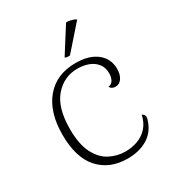

<svg xmlns="http://www.w3.org/2000/svg" viewBox="-173 -810 848 927"><g transform="rotate(-30 250.5 -347.0)"><path d="M268 12Q168 12 109.5 -52.5Q51 -117 51 -245Q51 -370 111 -442Q171 -514 279 -514Q353 -514 396 -480Q439 -446 439 -389Q439 -358 425.5 -338Q412 -318 390 -318Q381 -318 373 -321.5Q365 -325 359 -335Q378 -337 386.5 -353Q395 -369 395 -390Q395 -423 377.5 -444.5Q360 -466 332.5 -476Q305 -486 273 -486Q197 -486 146.5 -427.5Q96 -369 96 -251Q96 -165 122 -115Q148 -65 189 -44Q230 -23 275 -23Q311 -23 343 -34.5Q375 -46 398.5 -71.5Q422 -97 431 -138Q440 -134 444.5 -125Q449 -116 440 -93Q421 -40 375.5 -14Q330 12 268 12ZM391 -692 274 -559Q268 -558 258.5 -559Q249 -560 247 -564L337 -706Q348 -707 357.5 -705Q367 -703 375.5 -700Q384 -697 391 -692Z"/></g></svg>

Font: Arima ExtraLight
Style: Regular
Weight: 250
Designer: Joana Correia and Natanael Gama
Foundry: NDISCOVER
Version: Version 1.101;gftools[0.9.23]